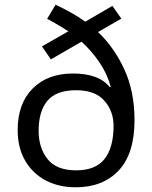

<svg xmlns="http://www.w3.org/2000/svg" viewBox="-20 -785 645 815"><path d="M216 -765Q248 -750 280.5 -732Q313 -714 342 -693L457 -760L495 -706L396 -649Q464 -585 507.5 -491Q551 -397 551 -275Q551 -133 484 -61.5Q417 10 301 10Q229 10 173.5 -19.5Q118 -49 86.5 -103.5Q55 -158 55 -233Q55 -345 118.5 -409Q182 -473 290 -473Q343 -473 382.5 -459Q422 -445 446 -415L450 -417Q434 -474 401 -522Q368 -570 326 -608L196 -533L158 -588L270 -652Q249 -666 226 -679.5Q203 -693 180 -705ZM303 -402Q219 -402 181.5 -357.5Q144 -313 144 -230Q144 -157 182 -109.5Q220 -62 303 -62Q386 -62 424 -110.5Q462 -159 462 -251Q462 -313 423 -357.5Q384 -402 303 -402Z"/></svg>

Font: Noto Sans Tifinagh Adrar
Style: Regular
Weight: 400
Designer: JamraPatel
Foundry: JamraPatel LLC
Version: Version 2.006; ttfautohint (v1.8.4.7-5d5b)